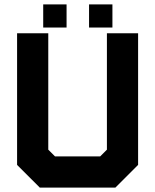

<svg xmlns="http://www.w3.org/2000/svg" viewBox="-20 -851 704 871"><path d="M160.5 0 57.5 -103V-700H199V-172L229.5 -141.5H434.5L465 -172V-700H606.5V-103L503.5 0ZM195 -71H469L536 -135.5V-629.5V-135.5L469 -71H195L128 -136.5V-629.5V-136.5ZM384 -726V-831H490V-726ZM176 -726V-831H282V-726ZM228.5 -773H228V-783H228.5ZM437.5 -773H437V-783H437.5Z"/></svg>

Font: Tourney Black
Style: Regular
Weight: 900
Version: Version 1.015